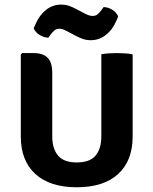

<svg xmlns="http://www.w3.org/2000/svg" viewBox="-20 -778 649 812"><path d="M541 -200.5Q541 -98.5 479.8 -42.2Q418.5 14 304.5 14Q191 14 129.5 -42.2Q68 -98.5 68 -200.5V-548L73.5 -553.5H122.5Q161.5 -553.5 181.2 -534Q201 -514.5 201 -469V-201.5Q201 -149 225.5 -120Q250 -91 304.5 -91Q360 -91 384.2 -120Q408.5 -149 408.5 -201.5V-548.5Q424.5 -551.5 442 -552.5Q459.5 -553.5 473 -553.5Q485.5 -553.5 505.5 -552.5Q525.5 -551.5 541 -548ZM262.5 -646.5Q258 -649 249.5 -652.8Q241 -656.5 231.5 -656.5Q217 -656.5 207.8 -647.2Q198.5 -638 194 -632L184.5 -618.5Q166.5 -619 148 -630Q129.5 -641 122.5 -658.5L131 -677.5Q146.5 -713.5 174.5 -736Q202.5 -758.5 238 -758.5Q257.5 -758.5 273.2 -752.8Q289 -747 299 -741.5L340 -720Q344.5 -718 353.2 -714.2Q362 -710.5 371.5 -710.5Q385.5 -710.5 394.5 -719.2Q403.5 -728 408.5 -734.5L418 -748Q436.5 -748 454.8 -736.8Q473 -725.5 480 -708L471.5 -689Q455.5 -651.5 427.2 -629.8Q399 -608 364 -608Q346 -608 330.8 -613.2Q315.5 -618.5 303.5 -625Z"/></svg>

Font: Signika SC SemiBold
Style: Regular
Weight: 600
Designer: Anna Giedryś
Foundry: Anna Giedryś
Version: Version 2.000; ttfautohint (v1.8.3) -l 8 -r 50 -G 200 -x 9 -